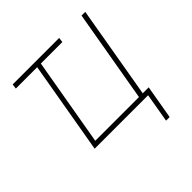

<svg xmlns="http://www.w3.org/2000/svg" viewBox="-179 -676 981 981"><g transform="rotate(-45 311.5 -185.5)"><path d="M203.1 -502H48.8L52.2 -528.3H388.2L384.8 -502H229.5L147 -26.4H462.9L549.8 -528.3H576.7L490.2 -26.4H533.2L501.5 156.7H475.6L502.4 0H116.2Z"/></g></svg>

Font: Roboto Thin
Style: Italic
Weight: 250
Italic angle: -12°
Designer: Google
Version: Version 2.134; 2016